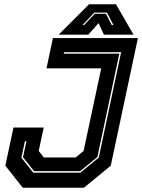

<svg xmlns="http://www.w3.org/2000/svg" viewBox="-20 -878 665 898"><path d="M86.5 0 5 -103 43 -281.5H184.5L161 -172L185 -141.5H334L371 -172L453.5 -558.5H197.5L227.5 -700H625L498 -103L372.5 0ZM135.5 -70.5H356L442 -141L546.5 -634H279.5L278 -627H538L435.5 -143.5L355 -77.5H139.5L87.5 -142.5L103.5 -217.5H96.5L80 -140.5ZM396.5 -858H522.5L604.5 -716H466L441 -770L393 -716H254.5ZM421 -819 366 -761H373.5L423 -813.5H475.5L502.5 -761H510.5L480.5 -819Z"/></svg>

Font: Tourney Thin ExtraBold
Style: Italic
Weight: 800
Italic angle: -12°
Version: Version 1.015